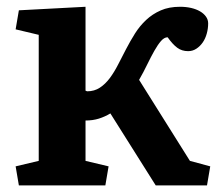

<svg xmlns="http://www.w3.org/2000/svg" viewBox="-20 -561 656 581"><path d="M27.3 -57.6 97.2 -74.2V-455.6L27.3 -472.2L37.1 -529.8L238.8 -540.5V-286.6L243.7 -284.7Q265.6 -284.7 282.2 -295.7Q298.8 -306.6 312.3 -324.7Q325.7 -342.8 337.4 -365.7Q349.1 -388.7 361.6 -412.6Q374 -436.5 388.4 -459.5Q402.8 -482.4 422.1 -500.5Q441.4 -518.6 466.3 -529.5Q491.2 -540.5 524.9 -540.5Q543 -540.5 558.6 -536.9Q574.2 -533.2 585.4 -526.6Q596.7 -520 603.3 -510.7Q609.9 -501.5 609.9 -490.2Q609.9 -474.6 605.7 -459.5Q601.6 -444.3 593.5 -432.6Q585.4 -420.9 574.2 -413.6Q563 -406.2 549.3 -406.2Q530.3 -406.2 516.4 -416.5Q502.4 -426.8 487.3 -448.2Q477.1 -448.2 467.3 -437Q457.5 -425.8 447.3 -407.7Q437 -389.6 425.8 -366.5Q414.6 -343.3 400.9 -319.3L554.7 -74.2L616.2 -57.6L606.4 0H451.2L314 -217.8Q297.9 -208 279.3 -202.1Q260.7 -196.3 238.8 -196.3V-74.2L308.6 -57.6L298.8 0H37.1Z"/></svg>

Font: Noticia Text
Style: Bold
Weight: 700
Designer: JM Sole
Foundry: JM Sole
Version: Version 1.003